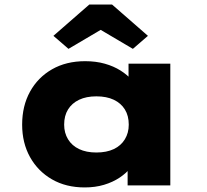

<svg xmlns="http://www.w3.org/2000/svg" viewBox="-20 -812 908 841"><path d="M351 9Q269 9 207.5 -26.5Q146 -62 111.5 -124Q77 -186 77 -266Q77 -348 111.5 -410.5Q146 -473 208 -508.5Q270 -544 353 -544Q400 -544 439 -533Q478 -522 508 -503Q538 -484 558 -461Q578 -438 585 -416L543 -412V-533H726V0H539V-141L578 -131Q573 -104 553.5 -79Q534 -54 504 -34Q474 -14 435.5 -2.5Q397 9 351 9ZM402 -144Q447 -144 478.5 -159Q510 -174 527 -202Q544 -230 544 -266Q544 -305 527 -332.5Q510 -360 478.5 -375Q447 -390 402 -390Q358 -390 326.5 -375Q295 -360 278 -332.5Q261 -305 261 -266Q261 -230 278 -202Q295 -174 326.5 -159Q358 -144 402 -144ZM280 -598 214 -655 371 -792H471L628 -655L562 -598L406 -690H436Z"/></svg>

Font: Lexend Giga ExtraBold
Style: Regular
Weight: 800
Designer: Bonnie Shaver-Troup, Thomas Jockin
Foundry: Lexend
Version: Version 1.007